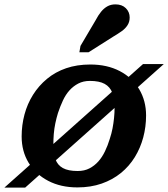

<svg xmlns="http://www.w3.org/2000/svg" viewBox="-57 -844 769 878"><path d="M298 -62Q329 -62 352 -74Q375 -86 392.5 -105.5Q410 -125 423 -152Q436 -179 445 -209Q453 -233 457.5 -256.5Q462 -280 464.5 -304Q467 -328 467 -353Q467 -393 456.5 -420Q446 -447 421.5 -460.5Q397 -474 354 -474Q324 -474 301 -462Q278 -450 260.5 -430.5Q243 -411 230.5 -384Q218 -357 208 -327Q201 -304 196 -280Q191 -256 189 -232Q187 -208 187 -183Q187 -143 196.5 -116Q206 -89 230.5 -75.5Q255 -62 298 -62ZM-37 14 597 -551H692L58 14ZM42 -220Q42 -272 55 -320.5Q68 -369 94 -410.5Q120 -452 158 -483.5Q196 -515 245.5 -532Q295 -549 356 -549Q433 -549 490.5 -519Q548 -489 579.5 -436Q611 -383 611 -316Q611 -264 598 -215.5Q585 -167 559.5 -125.5Q534 -84 496 -53Q458 -22 408 -4.5Q358 13 297 13Q221 13 163.5 -17Q106 -47 74 -99.5Q42 -152 42 -220ZM380 -751Q392 -774 405 -790Q418 -806 434 -815Q450 -824 471 -824Q501 -824 518.5 -806.5Q536 -789 536 -764Q536 -744 526 -728.5Q516 -713 499 -701Q482 -689 460 -676L348 -605H306L311 -634Z"/></svg>

Font: Roboto Serif SemiBold
Style: Italic
Weight: 600
Italic angle: -10°
Version: Version 1.007